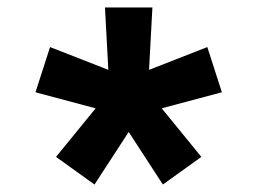

<svg xmlns="http://www.w3.org/2000/svg" viewBox="-20 -730 689 514"><path d="M325 -376H324L233 -236L130 -310L236 -440L75 -483L114 -604L270 -543L261 -710H388L379 -543L535 -604L574 -483L413 -440L519 -310L416 -236Z"/></svg>

Font: Quantico
Style: Bold
Weight: 700
Designer: Matt Desmond
Foundry: MADtype
Version: Version 2.002